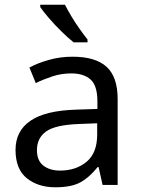

<svg xmlns="http://www.w3.org/2000/svg" viewBox="-20 -786 601 816"><path d="M288 -545Q386 -545 433 -502Q480 -459 480 -365V0H416L399 -76H395Q360 -32 321.5 -11Q283 10 215 10Q142 10 94 -28.5Q46 -67 46 -149Q46 -229 109 -272.5Q172 -316 303 -320L394 -323V-355Q394 -422 365 -448Q336 -474 283 -474Q241 -474 203 -461.5Q165 -449 132 -433L105 -499Q140 -518 188 -531.5Q236 -545 288 -545ZM314 -259Q214 -255 175.5 -227Q137 -199 137 -148Q137 -103 164.5 -82Q192 -61 235 -61Q303 -61 348 -98.5Q393 -136 393 -214V-262ZM256 -766Q267 -744 283.5 -716.5Q300 -689 318.5 -663Q337 -637 352 -618V-606H293Q270 -624 241 -652.5Q212 -681 187.5 -709.5Q163 -738 151 -756V-766Z"/></svg>

Font: Noto Sans Thai Looped
Style: Regular
Weight: 400
Designer: Sasikarn Vongin, Ben Mitchell
Foundry: The Fontpad Ltd
Version: Version 1.001; ttfautohint (v1.8.4.7-5d5b)